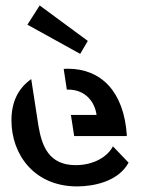

<svg xmlns="http://www.w3.org/2000/svg" viewBox="-20 -679 525 704"><path d="M121 -217.5 94.5 -389C48 -356 22 -307.5 22 -237.5C22 -112 106 4.5 262.5 4.5C322 4.5 413 -12.5 451.5 -82.5L394 -142.5C375 -105 324.5 -73.5 257.5 -73.5C159 -73.5 133.5 -143.5 121 -217.5ZM80.5 -588.5 274 -481.5 302 -529 125.5 -659ZM213.5 -426.5 225 -350.5H229.5C296.5 -350.5 328.5 -301.5 334 -257.5H240L252 -180H444.5C445 -181 445 -182.5 445 -184C434 -343.5 351 -427 228.5 -427C222.5 -427 218.5 -427 213.5 -426.5Z"/></svg>

Font: Font.Observer
Style: Regular
Weight: 500
Italic angle: 9°
Version: Version 1.001;FEAKit 1.0